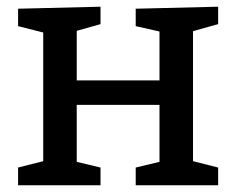

<svg xmlns="http://www.w3.org/2000/svg" viewBox="-20 -553 705 573"><path d="M34 0V-53L109 -72V-456L34 -475V-527L280 -533V-481L209 -461V-313H456V-459L385 -475V-527L631 -533V-481L556 -460V-72L631 -53V0H385V-53L456 -70V-240H209V-70L280 -53V0Z"/></svg>

Font: Bitter Medium
Style: Regular
Weight: 500
Designer: Sol Matas, and Bitter project Authors
Foundry: Sol Matas
Version: Version 2.001